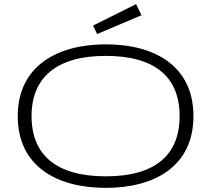

<svg xmlns="http://www.w3.org/2000/svg" viewBox="-20 -898 1024 931"><path d="M918 -335C918 -576 733 -683 493 -683C254 -683 66 -575 66 -335C66 -94 252 13 493 13C733 13 918 -94 918 -335ZM851 -335C851 -145 731 -43 493 -43C255 -43 133 -145 133 -335C133 -523 255 -627 493 -627C731 -627 851 -525 851 -335ZM640 -878 431 -774 451 -733 666 -824Z"/></svg>

Font: Stint Ultra Expanded
Style: Regular
Weight: 400
Width: 7
Designer: Astigmatic (AOETI)
Foundry: Astigmatic (AOETI)
Version: Version 1.000